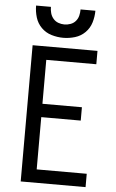

<svg xmlns="http://www.w3.org/2000/svg" viewBox="-62 -991 624 1032"><g transform="rotate(5 250.0 -474.5)"><path d="M90 0H440V-72H170V-354H383V-426H170V-663H440V-735H90ZM250 -789Q282 -789 313.5 -798.5Q345 -808 368 -831Q391 -854 400.5 -885.5Q410 -917 410 -949H330Q330 -932 326 -915.5Q322 -899 311 -886Q300 -873 283.5 -867Q267 -861 250 -861Q233 -861 217 -867Q201 -873 190 -886Q179 -899 174.5 -915.5Q170 -932 170 -949H90Q90 -917 99.5 -885.5Q109 -854 132 -831Q155 -808 186.5 -798.5Q218 -789 250 -789Z"/></g></svg>

Font: Iosevka SS09
Style: Regular
Weight: 400
Monospace: yes
Designer: Belleve Invis
Foundry: Belleve Invis
Version: Version 5.2.1; ttfautohint (v1.8.3)